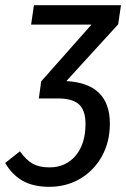

<svg xmlns="http://www.w3.org/2000/svg" viewBox="-36 -709 487 741"><path d="M420 -615 220 -396Q388 -387 388 -232Q388 -161 357 -105.5Q326 -50 273 -19Q220 12 154 12Q93 12 52 -11Q11 -34 -16 -80L41 -125Q65 -91 90.5 -77Q116 -63 155 -63Q218 -63 256 -108.5Q294 -154 294 -230Q294 -284 268.5 -306.5Q243 -329 189 -329H113L114 -330L123 -395L317 -614H84L95 -689H431Z"/></svg>

Font: Fira Sans Extra Condensed
Style: Italic
Weight: 400
Width: 3
Italic angle: -8°
Designer: Carrois Corporate & Edenspiekermann AG
Foundry: Carrois Corporate GbR & Edenspiekermann AG
Version: Version 4.203